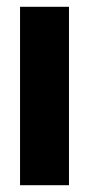

<svg xmlns="http://www.w3.org/2000/svg" viewBox="-20 -545 262 565"><path d="M39 0V-525H183V0Z"/></svg>

Font: Bricolage Grotesque 96pt Bricolage Grotesque 48pt Regular
Style: Bold
Weight: 700
Designer: Mathieu Triay
Foundry: Atelier Triay
Version: Version 1.001; ttfautohint (v1.8.4.7-5d5b);gftools[0.9.33.de